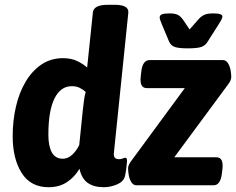

<svg xmlns="http://www.w3.org/2000/svg" viewBox="-20 -774 986 802"><path d="M183 8Q108 8 70.5 -51.5Q33 -111 33 -205Q33 -270 46.5 -328.5Q60 -387 87 -432.5Q114 -478 153 -504.5Q192 -531 243 -531Q278 -531 302.5 -519Q327 -507 344 -492L368 -722Q371 -754 431 -754H459Q519 -754 516 -721L456 -138Q454 -122 459.5 -115.5Q465 -109 477 -109Q486 -109 492.5 -112Q499 -115 503 -115Q513 -115 510 -94Q509 -84 507.5 -70.5Q506 -57 502 -38Q496 -15 468.5 -3.5Q441 8 414 8Q372 8 346.5 -10Q321 -28 312 -69Q292 -35 260 -13.5Q228 8 183 8ZM242 -111Q264 -111 282 -128Q300 -145 311 -168L326 -315Q329 -342 331.5 -359.5Q334 -377 338 -390Q327 -400 313 -407Q299 -414 280 -414Q233 -414 207.5 -362.5Q182 -311 182 -211Q182 -164 196.5 -137.5Q211 -111 242 -111ZM550 0Q537 0 529 -12.5Q521 -25 518 -41.5Q515 -58 515 -71Q515 -84 527 -100L752 -406H593Q562 -406 568 -456L570 -473Q575 -523 605 -523H911Q924 -523 932 -510.5Q940 -498 943 -481.5Q946 -465 946 -453Q946 -439 934 -423L708 -117H884Q915 -117 909 -67L907 -50Q901 0 872 0ZM871 -718Q892 -718 900.5 -714.5Q909 -711 909 -705Q909 -697 895 -675L848 -601Q839 -585 822.5 -578.5Q806 -572 764 -572Q728 -572 711 -577.5Q694 -583 686 -601L655 -675Q647 -694 647 -701Q647 -710 656 -714Q665 -718 688 -718Q713 -718 724.5 -711Q736 -704 745 -691L772 -651L807 -691Q818 -704 831 -711Q844 -718 871 -718Z"/></svg>

Font: Asap Semi Condensed Semi Condensed Regular
Style: Bold Italic
Weight: 700
Width: 4
Italic angle: -6°
Designer: Pablo Cosgaya
Foundry: Omnibus-Type
Version: Version 3.001; ttfautohint (v1.8.4.7-5d5b)